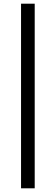

<svg xmlns="http://www.w3.org/2000/svg" viewBox="-20 -766 302 1040"><path d="M94 -746H168V254H94Z"/></svg>

Font: Hanken Grotesk Medium
Style: Regular
Weight: 500
Designer: Alfredo Marco Pradil
Foundry: Hanken Design Co.
Version: Version 3.014